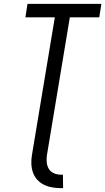

<svg xmlns="http://www.w3.org/2000/svg" viewBox="-20 -755 547 998"><path d="M298 223Q274 223 251 219Q228 215 208 205Q188 195 173.5 179Q159 163 151.5 142Q144 121 143 97.5Q142 74 146 51L265 -665H112L123 -735H507L496 -665H343L224 51Q221 70 223 89.5Q225 109 234.5 124Q244 139 261 146Q278 153 297 153H307L308 223Z"/></svg>

Font: Iosevka SS18
Style: Italic
Weight: 400
Italic angle: -9°
Monospace: yes
Designer: Belleve Invis
Foundry: Belleve Invis
Version: Version 25.1.1; ttfautohint (v1.8.4)